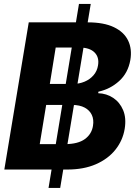

<svg xmlns="http://www.w3.org/2000/svg" viewBox="-20 -838 668 949"><path d="M219.9 90.8 370.3 -818.4H428.5L277.5 90.8ZM1.4 0 122.1 -727.5H413.3Q493.6 -727.5 543.3 -703.5Q593.1 -679.5 613.3 -637.5Q633.5 -595.6 624.2 -541.2Q612.9 -477.1 568.8 -437.3Q524.8 -397.5 466.4 -384.8L465.4 -377.3Q506.6 -376 539.5 -354.2Q572.3 -332.4 588.6 -293.6Q605 -254.8 596.3 -201Q586.7 -143.4 550.3 -97.9Q513.9 -52.4 453.9 -26.2Q393.9 0 312.1 0ZM176.4 -125.6H302Q365.6 -125.9 399.5 -150.6Q433.4 -175.4 439.6 -216.2Q444.6 -246.6 434 -269.6Q423.4 -292.7 398.8 -306Q374.1 -319.3 336.5 -319.3H208.2ZM226.2 -423H340Q371.3 -423.2 397.9 -434.3Q424.5 -445.4 442.4 -466.2Q460.3 -487 464.6 -515.4Q471.2 -555.1 447.1 -579Q423 -602.9 372.5 -603.1H255.3Z"/></svg>

Font: Inter Tight
Style: Italic
Weight: 400
Italic angle: -9.39999°
Designer: Rasmus Andersson
Foundry: rsms
Version: Version 3.002